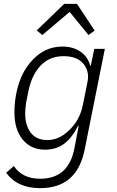

<svg xmlns="http://www.w3.org/2000/svg" viewBox="-20 -766 608 998"><path d="M314 -746H380L472 -607L440 -584L342 -704L200 -584L171 -608ZM214 12Q141 12 98 -40.5Q55 -93 55 -181Q55 -267 82 -343.5Q109 -420 167.5 -472Q226 -524 305 -524Q359 -524 397.5 -498Q436 -472 449 -425H452L470 -512H525L420 12Q380 212 189 212Q70 212 12 132L52 97Q96 163 189 163Q337 163 367 4L389 -112H386Q354 -49 313 -18.5Q272 12 214 12ZM335 -85Q395 -139 411 -222L435 -341Q446 -394 414 -434Q382 -474 310 -474Q239 -474 192.5 -426.5Q146 -379 128 -294L116 -234Q111 -202 111 -175Q111 -114 140 -76Q169 -38 227 -38Q285 -38 335 -85Z"/></svg>

Font: IBM Plex Sans Light
Style: Italic
Weight: 300
Italic angle: -11.31°
Designer: Mike Abbink, Paul van der Laan, Pieter van Rosmalen
Foundry: Bold Monday
Version: Version 3.0